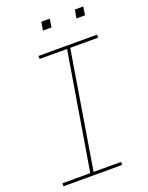

<svg xmlns="http://www.w3.org/2000/svg" viewBox="-166 -994 832 1077"><g transform="rotate(-20 250.0 -455.0)"><path d="M21 0V-18H187L303 -717H139V-735H489V-717H322L207 -18H371V0ZM411 -860 420 -910H470L462 -860ZM211 -860 220 -910H270L262 -860Z"/></g></svg>

Font: Iosevka SS04 Thin Oblique
Style: Regular
Weight: 100
Italic angle: -9°
Monospace: yes
Designer: Belleve Invis
Foundry: Belleve Invis
Version: Version 19.0.0; ttfautohint (v1.8.4)